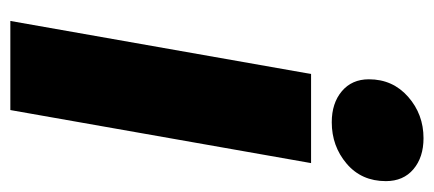

<svg xmlns="http://www.w3.org/2000/svg" viewBox="-248 -570 819 362"><g transform="rotate(90 161.0 -389.5)"><path d="M188 0H20L120 -567H288ZM130 -676Q130 -721 163 -750Q196 -779 241 -779Q277 -779 299.5 -760Q322 -741 322 -708Q322 -662 289 -634Q256 -606 211 -606Q175 -606 152.5 -625Q130 -644 130 -676Z"/></g></svg>

Font: Open Sauce Sans Black Italic
Style: Regular
Weight: 900
Italic angle: -10°
Designer: Alfredo Marco Pradil
Foundry: Creative Sauce Fz LLC
Version: Version 1.477